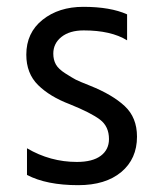

<svg xmlns="http://www.w3.org/2000/svg" viewBox="-20 -534 456 562"><path d="M381 -134Q381 -69 335 -30.5Q289 8 209 8Q116 8 59 -22V-100Q127 -60 205 -60Q251 -60 275 -78Q299 -96 299 -127Q299 -164 272.5 -184Q246 -204 184 -229Q126 -251 91.5 -285Q57 -319 57 -374Q57 -438 104.5 -476Q152 -514 224 -514Q303 -514 352 -492V-416Q305 -445 225 -445Q184 -445 160 -426Q136 -407 136 -377Q136 -359 143.5 -345.5Q151 -332 171.5 -319Q192 -306 201.5 -301Q211 -296 244 -283Q309 -257 345 -223.5Q381 -190 381 -134Z"/></svg>

Font: Hind Siliguri Fixed
Style: Regular
Weight: 400
Designer: Jyotish Sonowal
Foundry: Indian Type Foundry
Version: Version 1.001;October 28, 2021;FontCreator 12.0.0.2565 64-bi